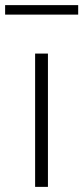

<svg xmlns="http://www.w3.org/2000/svg" viewBox="-59 -729 325 749"><path d="M78 0V-520H128V0ZM-39 -672V-709H246V-672Z"/></svg>

Font: Raleway Thin Light
Style: Regular
Weight: 300
Version: Version 4.026